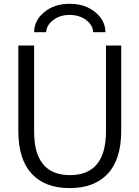

<svg xmlns="http://www.w3.org/2000/svg" viewBox="-20 -967 724 997"><path d="M527.3 -799.8H463.9Q461.9 -836.9 426.8 -863.3Q391.6 -889.6 341.8 -889.6Q292 -889.6 256.8 -863.3Q221.7 -836.9 219.7 -799.8H157.2Q157.2 -860.4 209.5 -903.8Q261.7 -947.3 341.8 -947.3Q421.9 -947.3 474.6 -903.8Q527.3 -860.4 527.3 -799.8ZM530.3 -730.5H609.4V-287.1Q609.4 -140.6 540 -65.4Q470.7 9.8 341.8 9.8Q212.9 9.8 144 -65.4Q75.2 -140.6 75.2 -287.1V-730.5H157.2V-283.2Q157.2 -58.6 342.8 -57.6Q529.3 -57.6 530.3 -283.2Z"/></svg>

Font: Gen Shin Gothic Normal
Style: Regular
Weight: 300
Designer: [Source Han Sans]
Ryoko NISHIZUKA  (kana & ideographs); Paul D. Hunt (Latin, Greek & Cyrillic); Wenlong ZHANG  (bopomofo
Version: Version 1.002.20150607